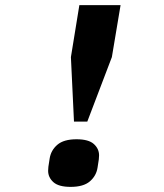

<svg xmlns="http://www.w3.org/2000/svg" viewBox="-20 -718 640 750"><path d="M269 -243 257 -495 290 -698H451L417 -495L321 -243ZM256 12Q209 12 188.5 -6.5Q168 -25 168 -51Q168 -57 169 -66.5Q170 -76 174 -99Q179 -131 204 -152.5Q229 -174 279 -174Q326 -174 346.5 -155.5Q367 -137 367 -111Q367 -105 366 -95.5Q365 -86 361 -63Q356 -31 331 -9.5Q306 12 256 12Z"/></svg>

Font: IBM Plex Mono
Style: Bold Italic
Weight: 700
Italic angle: -9°
Monospace: yes
Designer: Mike Abbink, Paul van der Laan, Pieter van Rosmalen
Foundry: Bold Monday
Version: Version 2.3